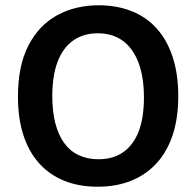

<svg xmlns="http://www.w3.org/2000/svg" viewBox="-20 -693 743 727"><path d="M350 14Q278 14 222 -9Q166 -32 127 -76Q88 -120 68 -183Q48 -246 48 -327Q48 -444 87.5 -520.5Q127 -597 196 -635Q265 -673 354 -673Q422 -673 478 -651Q534 -629 573.5 -585Q613 -541 634 -476.5Q655 -412 655 -329Q655 -246 634 -182.5Q613 -119 573.5 -75.5Q534 -32 477.5 -9Q421 14 350 14ZM353 -90Q409 -90 447.5 -117.5Q486 -145 505.5 -196.5Q525 -248 525 -324Q525 -401 504.5 -455.5Q484 -510 445 -538.5Q406 -567 350 -567Q296 -567 257 -539.5Q218 -512 198 -459Q178 -406 178 -329Q178 -271 189.5 -226.5Q201 -182 223 -151.5Q245 -121 278 -105.5Q311 -90 353 -90Z"/></svg>

Font: Bricolage Grotesque 36pt SemiBold
Style: Regular
Weight: 600
Designer: Mathieu Triay
Foundry: Atelier Triay
Version: Version 1.001;gftools[0.9.33.dev8+g029e19f]